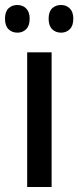

<svg xmlns="http://www.w3.org/2000/svg" viewBox="-40 -750 314 770"><path d="M167 0H69V-540H167ZM-20 -675Q-20 -703 -6 -716.5Q8 -730 30 -730Q51 -730 65 -716Q79 -702 79 -675Q79 -647 65 -633Q51 -619 30 -619Q8 -619 -6 -633Q-20 -647 -20 -675ZM155 -675Q155 -703 169 -716.5Q183 -730 205 -730Q226 -730 240 -716Q254 -702 254 -675Q254 -647 240 -633Q226 -619 205 -619Q183 -619 169 -633Q155 -647 155 -675Z"/></svg>

Font: Noto Sans Ethiopic Condensed Medium
Style: Regular
Weight: 500
Width: 3
Designer: Monotype Design Team
Foundry: Monotype Imaging Inc.
Version: Version 2.102; ttfautohint (v1.8.4.7-5d5b)